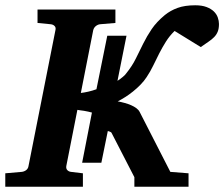

<svg xmlns="http://www.w3.org/2000/svg" viewBox="-41 -707 849 727"><path d="M788.1 -616.2Q788.1 -598.6 783.4 -587.2Q778.8 -575.7 770 -566.7Q761.2 -557.6 748.5 -549.1Q735.8 -540.5 719.2 -528.8L620.1 -589.8Q601.1 -571.3 587.4 -549.6Q573.7 -527.8 562 -504.9Q550.3 -481.9 539.3 -459Q528.3 -436 514.2 -415Q504.4 -399.9 490.7 -386Q477.1 -372.1 462.4 -360.4Q447.8 -348.6 432.6 -339.1Q417.5 -329.6 404.8 -323.2Q418 -320.8 431.2 -317.1Q444.3 -313.5 455.6 -308.6Q466.8 -303.7 475.3 -297.4Q483.9 -291 487.8 -283.2L604 -56.2L672.9 -50.8V0H467.8V-36.1L381.8 -203.1Q380.9 -205.6 378.4 -206.8Q376 -208 373.5 -209Q370.6 -210 367.2 -210.9L342.8 -90.8H270L307.1 -280.8Q300.3 -282.7 292.5 -284.4Q284.7 -286.1 277.1 -287.4Q269.5 -288.6 262.9 -289.3Q256.3 -290 252 -291L210 -78.1Q208.5 -68.4 214.1 -62.7Q219.7 -57.1 228 -56.2L272.9 -50.8V0H-21V-50.8L41 -56.2Q50.3 -57.1 57.9 -62.7Q65.4 -68.4 66.9 -78.1L168.9 -592.8Q171.4 -602.5 165.8 -608.4Q160.2 -614.3 150.9 -615.2L101.1 -620.1V-670.9H396V-620.1L337.9 -615.2Q329.6 -614.3 322 -608.4Q314.5 -602.5 312 -592.8L265.1 -355Q277.8 -356.4 293.9 -360.1Q310.1 -363.8 324.2 -369.1L365.2 -571.8H438L403.8 -400.9Q414.6 -407.7 424.3 -416Q434.1 -424.3 437 -429.2Q459.5 -457 473.4 -485.4Q487.3 -513.7 501.2 -541.7Q515.1 -569.8 533.4 -596.9Q551.8 -624 583 -649.9Q604 -667 631.3 -677Q658.7 -687 698.2 -687Q723.6 -687 741 -680.4Q758.3 -673.8 768.8 -663.6Q779.3 -653.3 783.7 -640.6Q788.1 -627.9 788.1 -616.2Z"/></svg>

Font: Charis SIL
Style: Bold Italic
Weight: 700
Italic angle: -11°
Foundry: SIL International
Version: Version 4.112